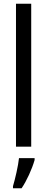

<svg xmlns="http://www.w3.org/2000/svg" viewBox="-20 -780 250 1021"><path d="M146 0V-760H65V0ZM164 71V61H81C77 101 60 174 49 210V221H95C122 181 150 120 164 71Z"/></svg>

Font: Noto Sans Gujarati UI ExtraCondensed
Style: Regular
Weight: 400
Width: 2
Designer: Jelle Bosma - Monotype Design Team, Universal Thirst
Foundry: Monotype Imaging Inc.
Version: Version 2.106